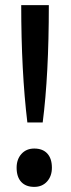

<svg xmlns="http://www.w3.org/2000/svg" viewBox="-20 -720 276 751"><path d="M87 -241Q63 -441 63 -700H171Q171 -427 147 -241ZM45 -64Q45 -97 64 -118Q83 -139 114 -139Q147 -139 165 -119.5Q183 -100 183 -64Q183 -31 164 -10Q145 11 114 11Q81 11 63 -8.5Q45 -28 45 -64Z"/></svg>

Font: Easer Grotesk
Style: Regular
Weight: 400
Designer: Boardeaser, Bonnie Shaver-Troup, Thomas Jockin
Foundry: Lexend
Version: Version 1.008;Glyphs 3.1.2 (3151)